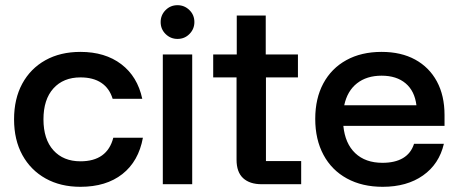

<svg xmlns="http://www.w3.org/2000/svg" viewBox="-20 -710 1768 740"><path d="M290 10Q213.3 10 155.8 -22.1Q98.3 -54.2 66.2 -112.5Q34.2 -170.8 34.2 -250Q34.2 -329.2 65.8 -387.5Q97.5 -445.8 155 -477.9Q212.5 -510 290 -510Q385 -510 447.5 -462.5Q510 -415 528.3 -329.2H414.2Q401.7 -370 370.4 -390.8Q339.2 -411.7 290 -411.7Q224.2 -411.7 185.8 -369.2Q147.5 -326.7 147.5 -250Q147.5 -173.3 185.8 -130.8Q224.2 -88.3 290 -88.3Q393.3 -88.3 416.7 -179.2H530.8Q514.2 -88.3 451.7 -39.2Q389.2 10 290 10Z M607.5 0V-500H720.8V0ZM664.2 -560Q637.5 -560 618.3 -578.8Q599.2 -597.5 599.2 -625Q599.2 -651.7 617.9 -670.8Q636.7 -690 664.2 -690Q690.8 -690 710 -671.2Q729.2 -652.5 729.2 -625Q729.2 -598.3 710.4 -579.2Q691.7 -560 664.2 -560Z M988.3 0Q942.5 0 917.1 -23.3Q891.7 -46.7 891.7 -94.2V-411.7H801.7V-500H892.5V-650H1004.2V-500H1128.3V-411.7H1005V-89.2H1140.8V0Z M1455 10Q1375.8 10 1317.1 -22.1Q1258.3 -54.2 1226.7 -113.3Q1195 -172.5 1195 -251.7Q1195 -330.8 1226.3 -388.8Q1257.5 -446.7 1315 -478.3Q1372.5 -510 1450.8 -510Q1525.8 -510 1580 -480.4Q1634.2 -450.8 1663.8 -396.2Q1693.3 -341.7 1693.3 -266.7V-225H1303.3Q1310 -156.7 1349.2 -119.6Q1388.3 -82.5 1454.2 -82.5Q1502.5 -82.5 1533.3 -100.8Q1564.2 -119.2 1575.8 -155.8H1690.8Q1672.5 -77.5 1610.4 -33.8Q1548.3 10 1455 10ZM1306.7 -304.2H1585Q1578.3 -359.2 1543.3 -388.8Q1508.3 -418.3 1450.8 -418.3Q1393.3 -418.3 1355.8 -388.8Q1318.3 -359.2 1306.7 -304.2Z"/></svg>

Font: Funnel Display Light Medium
Style: Regular
Weight: 500
Version: Version 1.000